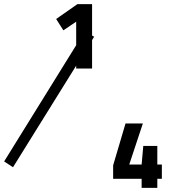

<svg xmlns="http://www.w3.org/2000/svg" viewBox="-244 -810 827 930"><path d="M212 -632 202 -616V-478H125V-492L-181 0L-224 -28L125 -591V-705L63 -663L28 -718L131 -790H202V-638ZM540 -13V56H518V100H442V56H304V-9L364 -212H448L382 -13H442L450 -103H518V-13Z"/></svg>

Font: sheba-seeBold
Style: Regular
Weight: 600
Designer: Mohamed Galeb, the designers
Foundry: Kief Type Foundry
Version: Version 2.010; ttfautohint (v1.5.33-1714) -l 8 -r 50 -G 200 